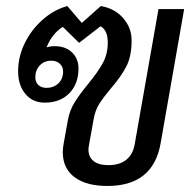

<svg xmlns="http://www.w3.org/2000/svg" viewBox="-20 -606 646 636"><path d="M590 -576 512 -131Q487 10 336 10Q266 10 227 -19Q188 -48 188 -102Q188 -116 191 -131L205 -209Q211 -241 227.5 -267.5Q244 -294 272 -328Q304 -367 320.5 -397Q337 -427 337 -465Q337 -506 313 -519L242 -464L188 -517Q153 -495 134 -449Q146 -453 162 -453Q197 -453 218.5 -432.5Q240 -412 240 -379Q240 -328 209.5 -297Q179 -266 128 -266Q88 -266 64 -295Q40 -324 40 -370Q40 -418 62 -463Q84 -508 121.5 -541Q159 -574 203 -586L251 -530L314 -586Q360 -578 388 -546Q416 -514 416 -472Q416 -420 398.5 -386Q381 -352 348 -314Q322 -283 308.5 -261.5Q295 -240 290 -210L275 -127Q273 -115 273 -111Q273 -86 290 -72.5Q307 -59 339 -59Q376 -59 398 -76.5Q420 -94 426 -127L505 -576ZM150 -405Q127 -405 112 -389.5Q97 -374 97 -350Q97 -334 107 -324.5Q117 -315 134 -315Q158 -315 173.5 -330Q189 -345 189 -369Q189 -385 178 -395Q167 -405 150 -405Z"/></svg>

Font: Sarabun
Style: Italic
Weight: 400
Italic angle: -10°
Designer: Suppakit Chalermlarp | Katatrad Co.,Ltd.
Foundry: Cadson Demak Co.,Ltd.
Version: Version 1.000; ttfautohint (v1.6)